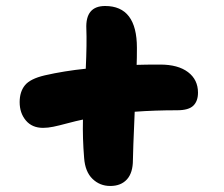

<svg xmlns="http://www.w3.org/2000/svg" viewBox="-20 -638 740 634"><path d="M122.1 -215.8Q85.9 -215.8 65.4 -240.2Q44.9 -264.6 44.9 -300.8Q44.9 -335 62.3 -356.4Q79.6 -377.9 127.9 -389.2Q191.9 -403.8 263.2 -411.1Q267.1 -495.6 265.1 -543Q261.7 -618.2 327.1 -618.2Q432.1 -618.2 432.1 -480Q432.1 -442.9 431.2 -423.8Q458 -424.8 508.8 -424.8Q567.9 -424.8 600.8 -399.9Q633.8 -375 633.8 -332Q633.8 -304.2 618.4 -289.1Q603 -273.9 564.9 -273.9Q491.7 -273.9 424.8 -269Q418.9 -133.3 418.9 -109.9Q418.9 -67.4 399.2 -45.7Q379.4 -23.9 344.2 -23.9Q309.6 -23.9 285.4 -47.4Q261.2 -70.8 257.8 -116.2Q252.4 -182.1 253.9 -243.2Q232.4 -238.8 203.1 -231Q173.8 -223.1 156 -219.5Q138.2 -215.8 122.1 -215.8Z"/></svg>

Font: Shantell Sans Normal
Style: Regular
Weight: 800
Designer: Stephen Nixon, Anya Danilova, Shantell Martin
Foundry: Arrow Type
Version: Version 1.006;[559af2be0]